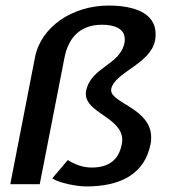

<svg xmlns="http://www.w3.org/2000/svg" viewBox="-20 -663 637 691"><path d="M17 0H123L212 -455C224 -518 261 -574 347 -574C392 -574 429 -560 429 -522C429 -518 429 -514 428 -509C412 -428 307 -422 290 -336C289 -332 289 -329 289 -325C289 -256 420 -240 420 -159C420 -154 419 -149 418 -143C408 -91 375 -60 310 -60C277 -60 248 -72 224 -87L168 -21C193 -4 257 8 291 8C414 8 501 -37 522 -145C524 -153 524 -161 524 -169C524 -272 380 -292 380 -338V-342C392 -403 521 -432 538 -517C540 -526 540 -533 540 -541C540 -617 461 -643 371 -643C242 -643 128 -568 106 -457Z"/></svg>

Font: KpSans
Style: BoldItalic
Weight: 700
Italic angle: -11°
Version: Version 0.66